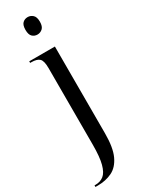

<svg xmlns="http://www.w3.org/2000/svg" viewBox="-262 -780 788 1050"><g transform="rotate(-30 131.5 -255.0)"><path d="M137 -640Q118 -640 105 -652.5Q92 -665 92 -695Q92 -725 105 -737.5Q118 -750 137 -750Q155 -750 169 -737.5Q183 -725 183 -695Q183 -665 169 -652.5Q155 -640 137 -640ZM-6 240V230H1Q31 230 52.5 213Q74 196 85.5 153Q97 110 97 33V-452Q97 -497 82 -511.5Q67 -526 31 -526H24V-536H186V12Q186 102 163 151.5Q140 201 100 220.5Q60 240 9 240Z"/></g></svg>

Font: Noto Serif Display Condensed
Style: Regular
Weight: 400
Width: 3
Designer: Monotype Design Team
Foundry: Monotype Imaging Inc.
Version: Version 2.009